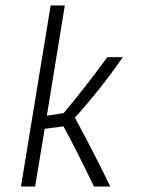

<svg xmlns="http://www.w3.org/2000/svg" viewBox="-20 -685 540 705"><path d="M374 -475H431Q349 -357 255 -253Q326 -122 385 0H325Q257 -142 213 -221L144 -212L109 0H57L166 -665H218L152 -260L214 -270Q292 -363 374 -475Z"/></svg>

Font: Lekton
Style: Italic
Weight: 400
Italic angle: -9.3°
Designer: Paolo Mazzetti, Luciano Perondi, Raffaele Flato, Elena Papassissa, Emilio Macchia, Michela Povoleri, Tobias Seemiller, R
Version: Version 3.000